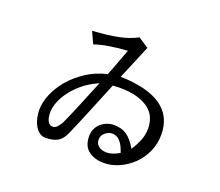

<svg xmlns="http://www.w3.org/2000/svg" viewBox="-122 -842 1243 1086"><g transform="rotate(20 500.0 -299.5)"><path d="M420 -347Q360 -320 321 -286Q282 -252 258 -217Q234 -182 224 -151Q214 -120 214 -99Q214 -63 224.5 -44Q235 -25 253 -25Q271 -25 282.5 -39.5Q294 -54 300 -63Q316 -96 347 -170Q378 -244 420 -347ZM667 -17Q640 -104 586 -104Q564 -104 544 -87.5Q524 -71 524 -45Q524 -23 541.5 -7.5Q559 8 594 8Q623 8 667 -17ZM848 -192Q848 -136 826 -88Q804 -40 768 -5.5Q732 29 687 49Q642 69 596 69Q541 69 504 41.5Q467 14 467 -46Q467 -71 476.5 -91Q486 -111 502 -124.5Q518 -138 537.5 -145.5Q557 -153 579 -153Q623 -153 654.5 -132.5Q686 -112 717 -60Q743 -102 754.5 -134Q766 -166 766 -199Q766 -231 755 -260Q744 -289 717.5 -311.5Q691 -334 646 -348Q601 -362 534 -362Q526 -362 517.5 -361Q509 -360 495 -360Q456 -265 421 -179.5Q386 -94 357 -28Q338 17 310 32.5Q282 48 237 48Q216 48 200 35.5Q184 23 173 3.5Q162 -16 156.5 -40.5Q151 -65 151 -90Q151 -134 171.5 -183.5Q192 -233 230 -278Q268 -323 322.5 -359Q377 -395 446 -411Q465 -457 478.5 -495Q492 -533 508 -574Q452 -571 400.5 -562.5Q349 -554 311 -541L279 -611Q374 -617 436 -630Q498 -643 544 -668L606 -627Q588 -585 568 -536Q548 -487 520 -422Q682 -418 765 -360.5Q848 -303 848 -192Z"/></g></svg>

Font: NanumGothicCoding
Style: Regular
Weight: 400
Monospace: yes
Designer: Kwon Bruce; Nicolas Noh; Sung-woo Choi; Go-un Cha; Soo-hyun Park;
Foundry: NHN Corporation
Version: Version 2.000;PS 1;hotconv 1.0.49;makeotf.lib2.0.14853